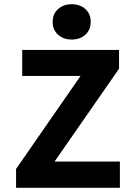

<svg xmlns="http://www.w3.org/2000/svg" viewBox="-20 -888 640 908"><path d="M56 0V-89L361 -529H85V-652H543V-563L238 -124H547V0ZM319 -701Q280 -701 254.5 -724Q229 -747 229 -785Q229 -822 254.5 -845Q280 -868 319 -868Q359 -868 384 -845Q409 -822 409 -785Q409 -747 384 -724Q359 -701 319 -701Z"/></svg>

Font: Source Code Pro ExtraLight
Style: Bold
Weight: 700
Monospace: yes
Version: Version 1.018;hotconv 1.0.116;makeotfexe 2.5.65601